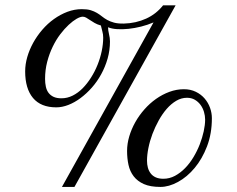

<svg xmlns="http://www.w3.org/2000/svg" viewBox="-20 -700 905 734"><path d="M374.5 -556.2Q374.5 -568.8 371.3 -579.8Q368.2 -590.8 365.7 -602.5Q351.6 -606.4 341.6 -612.3Q331.5 -618.2 323.7 -623.5Q315.9 -628.9 309.3 -632.6Q302.7 -636.2 296.4 -636.2Q287.1 -636.2 272.9 -628.2Q258.8 -620.1 242.7 -605.2Q226.6 -590.3 210.4 -569.1Q194.3 -547.9 181.4 -521.2Q168.5 -494.6 160.4 -463.6Q152.3 -432.6 152.3 -398.4Q152.3 -382.3 155.3 -368.7Q158.2 -355 165.5 -345.2Q172.9 -335.4 184.8 -329.8Q196.8 -324.2 214.8 -324.2Q237.3 -324.2 257.8 -334.5Q278.3 -344.7 295.9 -362.5Q313.5 -380.4 328.1 -403.6Q342.8 -426.8 353 -452.4Q363.3 -478 368.9 -504.9Q374.5 -531.7 374.5 -556.2ZM764.2 -242.7Q764.2 -257.3 759.8 -272.2Q755.4 -287.1 746.6 -299.1Q737.8 -311 724.9 -318.6Q711.9 -326.2 694.8 -326.2Q673.3 -326.2 653.8 -314.7Q634.3 -303.2 617.4 -283.9Q600.6 -264.6 586.7 -239.5Q572.8 -214.4 562.7 -187.7Q552.7 -161.1 547.4 -134.5Q542 -107.9 542 -85.4Q542 -71.3 545.4 -58.8Q548.8 -46.4 556.2 -36.9Q563.5 -27.3 575.4 -22Q587.4 -16.6 604.5 -16.6Q627.9 -16.6 648.9 -27.8Q669.9 -39.1 687.7 -57.4Q705.6 -75.7 719.7 -99.4Q733.9 -123 743.7 -148.2Q753.4 -173.3 758.8 -198Q764.2 -222.7 764.2 -242.7ZM264.6 14.6H216.8L566.9 -614.3Q543.9 -604.5 519.5 -598.4Q495.1 -592.3 471.9 -589.8Q448.7 -587.4 428.2 -588.6Q407.7 -589.8 393.1 -595.7Q393.1 -584.5 396.7 -569.6Q400.4 -554.7 400.4 -542Q400.4 -507.8 391.4 -476.1Q382.3 -444.3 366.9 -416.3Q351.6 -388.2 331.1 -365Q310.5 -341.8 287.8 -325Q265.1 -308.1 241.2 -298.8Q217.3 -289.6 195.3 -289.6Q136.2 -289.6 106.2 -325.4Q76.2 -361.3 76.2 -427.2Q76.2 -454.1 84.2 -481.9Q92.3 -509.8 106.9 -536.4Q121.6 -563 141.8 -586.4Q162.1 -609.9 186.3 -627.2Q210.4 -644.5 237.5 -654.8Q264.6 -665 293 -665Q313.5 -665 326.9 -660.9Q340.3 -656.7 350.6 -650.6Q360.8 -644.5 369.9 -637.2Q378.9 -629.9 389.9 -623.8Q400.9 -617.7 416 -613.5Q431.2 -609.4 453.6 -609.9Q476.1 -610.4 497.8 -615.2Q519.5 -620.1 538.8 -628.9Q558.1 -637.7 574.5 -650.6Q590.8 -663.6 603.5 -679.7H651.4ZM790 -248Q790 -189 771.5 -140.6Q752.9 -92.3 724.1 -57.9Q695.3 -23.4 660.4 -4.4Q625.5 14.6 593.3 14.6Q554.7 14.6 530 3.7Q505.4 -7.3 491 -26.1Q476.6 -44.9 471.2 -69.8Q465.8 -94.7 465.8 -123Q465.8 -150.4 474.1 -178.5Q482.4 -206.5 497.1 -232.7Q511.7 -258.8 532 -281.7Q552.2 -304.7 576.4 -321.8Q600.6 -338.9 627.7 -348.9Q654.8 -358.9 683.1 -358.9Q708.5 -358.9 728.5 -349.1Q748.5 -339.4 762.2 -323.5Q775.9 -307.6 783 -287.8Q790 -268.1 790 -248Z"/></svg>

Font: Doulos SIL Am
Style: Regular
Weight: 400
Designer: Walt Agee, Victor Gaultney, Peter Martin, Debbi Hosken, Becca Hirsbrunner
Foundry: SIL International
Version: Version 5.000